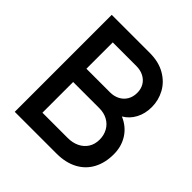

<svg xmlns="http://www.w3.org/2000/svg" viewBox="-191 -864 1008 1008"><g transform="rotate(45 312.5 -360.0)"><path d="M595.5 -210Q595.5 -146.5 570 -99Q544.5 -51.5 496 -25.8Q447.5 0 380 0H70V-720H353Q419 -720 466.2 -692.8Q513.5 -665.5 537.5 -621.2Q561.5 -577 561.5 -526.5Q561.5 -477.5 541.2 -439.5Q521 -401.5 485 -380.5Q538 -358 566.8 -313Q595.5 -268 595.5 -210ZM351.5 -426Q380.5 -426 404 -438Q427.5 -450 441 -472.5Q454.5 -495 454.5 -525.5Q454.5 -553.5 441.8 -575.2Q429 -597 405.5 -609.2Q382 -621.5 351.5 -621.5H176V-426ZM364 -99.5Q400 -99.5 428.2 -113.2Q456.5 -127 472.5 -152.2Q488.5 -177.5 488.5 -212Q488.5 -244.5 474 -271Q459.5 -297.5 432.5 -312.5Q405.5 -327.5 370.5 -327.5H176V-99.5Z"/></g></svg>

Font: Manrope KiralyPet SmBd KiralyPet
Style: Regular
Weight: 600
Designer: Mikhail Sharanda
Foundry: Mikhail Sharanda
Version: Version 4.502